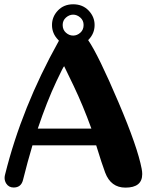

<svg xmlns="http://www.w3.org/2000/svg" viewBox="-20 -858 688 878"><path d="M397.9 -270Q359.9 -375 316.9 -465.1Q273.9 -555.2 273.4 -555.2Q270.5 -555.2 238.3 -486.8Q194.3 -393.6 152.8 -270ZM266.6 -743.7Q266.6 -721.7 281.5 -708.5Q296.4 -695.3 314.5 -695.3Q332.5 -695.3 347.4 -708.5Q362.3 -721.7 362.3 -743.7Q362.3 -764.6 347.2 -777.8Q332 -791 314.5 -791Q296.9 -791 281.7 -777.8Q266.6 -764.6 266.6 -743.7ZM383.3 -674.8V-674.3Q429.2 -607.9 522.5 -388.7Q609.4 -184.6 627.9 -85.9Q630.4 -72.8 630.4 -62Q630.4 0 553.7 0Q486.8 0 460.9 -68.8Q446.3 -107.4 419.9 -193.4H128.4Q105.5 -116.7 85 -34.2Q76.2 -0.5 42.5 -0.5Q20 -0.5 8.3 -19Q1 -30.8 1 -44.4Q1 -52.2 3.4 -60.5Q79.6 -367.2 247.1 -667.5Q248.5 -669.9 249.5 -671.9Q247.1 -674.3 245.1 -676.8Q217.8 -705.1 217.8 -743.7Q217.8 -781.7 244.9 -810.1Q272 -838.4 314.5 -838.4Q357.9 -838.4 385.3 -809.8Q412.6 -781.2 412.6 -743.7Q412.6 -705.1 385.3 -676.8Q384.3 -675.8 383.3 -674.8Z"/></svg>

Font: inglobal
Style: Bold
Weight: 700
Designer: Andrey Kochetov, Denis Davydov, Evgeny Yurtaev
Foundry: inglobal.ru
Version: Version 1.00 September 25, 2014, initial release